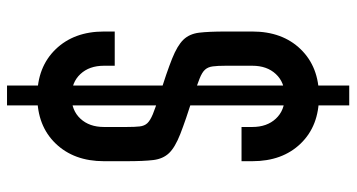

<svg xmlns="http://www.w3.org/2000/svg" viewBox="-248 -642 990 533"><g transform="rotate(90 246.5 -375.0)"><path d="M272 100H217V-850H272ZM247 16Q165.5 16 116.2 -35Q67 -86 67 -169V-199H162V-169Q162 -128.5 185 -103.8Q208 -79 247 -79Q286 -79 309 -103.8Q332 -128.5 332 -169V-232Q332 -255 330.5 -268.2Q329 -281.5 321.5 -289.5Q314 -297.5 296.5 -304.8Q279 -312 247 -322Q179.5 -343.5 142.5 -358.2Q105.5 -373 89.5 -389.8Q73.5 -406.5 70.2 -433.5Q67 -460.5 67 -507V-581Q67 -664.5 116.2 -715.2Q165.5 -766 247 -766Q329 -766 378 -715.2Q427 -664.5 427 -581V-551H332V-581Q332 -621.5 309 -646.2Q286 -671 247 -671Q208 -671 185 -646.2Q162 -621.5 162 -581V-507Q162 -484.5 163.8 -471.2Q165.5 -458 172.8 -449.8Q180 -441.5 197.8 -434.5Q215.5 -427.5 247 -417Q314.5 -395.5 351.5 -381Q388.5 -366.5 404.5 -349.8Q420.5 -333 423.8 -306Q427 -279 427 -232V-169Q427 -86 378 -35Q329 16 247 16Z"/></g></svg>

Font: Mohave Medium
Style: Regular
Weight: 500
Designer: Gumpita Rahayu
Foundry: Tokotype
Version: Version 2.003